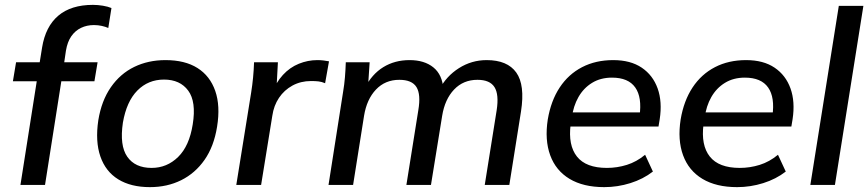

<svg xmlns="http://www.w3.org/2000/svg" viewBox="-20 -760 3568 789"><path d="M64 0 131 -426H33L46 -504H171L139 -478L153 -565Q167 -651 219.5 -695.5Q272 -740 362 -740Q382 -740 403 -736.5Q424 -733 438 -727L425 -645Q414 -650 398.5 -653.5Q383 -657 366 -657Q337 -657 313 -645.5Q289 -634 273 -611Q257 -588 251 -552L241 -484L229 -504H381L368 -426H232L165 0Z M596 9Q518 9 466 -23Q414 -55 392.5 -117Q371 -179 384 -266Q397 -346 435.5 -401.5Q474 -457 531.5 -485Q589 -513 660 -513Q740 -513 791.5 -480.5Q843 -448 864.5 -386.5Q886 -325 872 -239Q859 -158 820.5 -103Q782 -48 724.5 -19.5Q667 9 596 9ZM603 -70Q666 -70 712 -115Q758 -160 772 -249Q787 -342 753.5 -387.5Q720 -433 654 -433Q589 -433 544.5 -388Q500 -343 485 -256Q471 -162 503 -116Q535 -70 603 -70Z M951 0 1012 -379Q1017 -410 1020 -441.5Q1023 -473 1024 -504H1122L1115 -374H1096Q1114 -421 1142.5 -452Q1171 -483 1208 -498Q1245 -513 1284 -513Q1298 -513 1309.5 -511.5Q1321 -510 1332 -508L1316 -418Q1302 -424 1289 -425.5Q1276 -427 1258 -427Q1216 -427 1182 -408.5Q1148 -390 1126.5 -358Q1105 -326 1099 -284L1053 0Z M1330 0 1390 -383Q1395 -412 1397.5 -442.5Q1400 -473 1401 -504H1499L1492 -398H1479Q1508 -455 1555 -484Q1602 -513 1663 -513Q1724 -513 1761 -483Q1798 -453 1802 -393H1786Q1814 -447 1866 -480Q1918 -513 1980 -513Q2065 -513 2101.5 -462Q2138 -411 2121 -302L2073 0H1972L2021 -307Q2031 -372 2012 -402Q1993 -432 1942 -432Q1884 -432 1846 -392Q1808 -352 1797 -284L1751 0H1650L1699 -307Q1710 -372 1691.5 -402Q1673 -432 1621 -432Q1563 -432 1525 -392Q1487 -352 1476 -284L1431 0Z M2463 9Q2377 9 2320.5 -25Q2264 -59 2241 -122Q2218 -185 2231 -269Q2244 -346 2280 -400.5Q2316 -455 2372 -484Q2428 -513 2500 -513Q2571 -513 2617 -482Q2663 -451 2682.5 -396.5Q2702 -342 2691 -270L2686 -240H2307L2316 -298H2626L2608 -283Q2619 -360 2590.5 -400.5Q2562 -441 2495 -441Q2448 -441 2413 -419.5Q2378 -398 2357 -361Q2336 -324 2330 -277L2325 -249Q2314 -163 2351 -116.5Q2388 -70 2474 -70Q2516 -70 2556 -82.5Q2596 -95 2631 -124L2663 -55Q2623 -24 2570.5 -7.5Q2518 9 2463 9Z M3009 9Q2923 9 2866.5 -25Q2810 -59 2787 -122Q2764 -185 2777 -269Q2790 -346 2826 -400.5Q2862 -455 2918 -484Q2974 -513 3046 -513Q3117 -513 3163 -482Q3209 -451 3228.5 -396.5Q3248 -342 3237 -270L3232 -240H2853L2862 -298H3172L3154 -283Q3165 -360 3136.5 -400.5Q3108 -441 3041 -441Q2994 -441 2959 -419.5Q2924 -398 2903 -361Q2882 -324 2876 -277L2871 -249Q2860 -163 2897 -116.5Q2934 -70 3020 -70Q3062 -70 3102 -82.5Q3142 -95 3177 -124L3209 -55Q3169 -24 3116.5 -7.5Q3064 9 3009 9Z M3310 0 3427 -736H3528L3411 0Z"/></svg>

Font: Mulish ExtraLight SemiBold
Style: Italic
Weight: 600
Italic angle: -9°
Version: Version 3.603